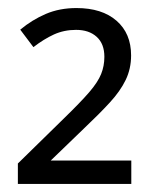

<svg xmlns="http://www.w3.org/2000/svg" viewBox="-20 -873 388 477"><path d="M306.2 -416H24.4V-466.8L140.1 -580.1Q180.2 -619.1 201.7 -644Q223.1 -668.9 231.2 -689Q239.3 -709 239.3 -731.9Q239.3 -764.2 220.2 -781.5Q201.2 -798.8 168.9 -798.8Q139.2 -798.8 114 -787.4Q88.9 -775.9 63 -755.9L30.3 -799.3Q59.6 -823.7 93.8 -838.4Q127.9 -853 169.9 -853Q233.4 -853 269.5 -821.5Q305.7 -790 305.7 -735.4Q305.7 -702.1 292.2 -674.3Q278.8 -646.5 252.7 -618.2Q226.6 -589.8 189 -554.2L106 -474.1H306.2Z"/></svg>

Font: Wonky
Style: Regular
Weight: 400
Designer: Monotype Design Team
Foundry: Monotype Imaging Inc.
Version: Version 3.000